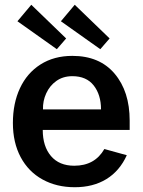

<svg xmlns="http://www.w3.org/2000/svg" viewBox="-20 -774 599 804"><path d="M193.5 -120.5C170.5 -147.5 159 -184 159 -230H523V-269C523 -350.3 502 -415.8 460 -465.5C418 -515.2 359 -540 283 -540C231.7 -540 187.2 -528 149.5 -504C111.8 -480 83.2 -446.8 63.5 -404.5C43.8 -362.2 34 -313.7 34 -259C34 -204.3 44.8 -156.7 66.5 -116C88.2 -75.3 118.7 -44.2 158 -22.5C197.3 -0.8 242.3 10 293 10C344.3 10 388.5 -1.3 425.5 -24C462.5 -46.7 491 -80 511 -124L417 -150C390.3 -103.3 348.3 -80 291 -80C249 -80 216.5 -93.5 193.5 -120.5ZM403 -316H160C159.3 -339.3 163.8 -361.7 173.5 -383C183.2 -404.3 197.3 -421.7 216 -435C234.7 -448.3 257 -455 283 -455C322.3 -455 352.2 -442 372.5 -416C392.8 -390 403 -356.7 403 -316ZM257 -613 111 -754 53 -685 218 -568ZM439 -613 293 -754 235 -685 400 -568Z"/></svg>

Font: Morrison SemiBold
Style: Regular
Weight: 600
Designer: Pablo Impallari, Rodrigo Fuenzalida (Modified by Dan O. Williams)
Version: Version 0.030; ttfautohint (v1.8.1)